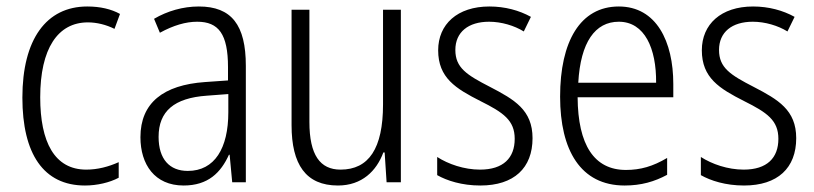

<svg xmlns="http://www.w3.org/2000/svg" viewBox="-20 -628 2511 592"><path d="M242 -56C279 -56 318 -65 346 -80V-128C315 -114 281 -105 246 -105C148 -105 104 -190 104 -328C104 -478 158 -559 251 -559C278 -559 307 -552 333 -539L350 -585C323 -600 289 -608 249 -608C123 -608 49 -507 49 -327C49 -154 114 -56 242 -56Z M593 -608C544 -608 496 -594 455 -570L473 -527C515 -550 553 -561 588 -561C654 -561 683 -523 683 -421V-380L612 -375C484 -366 413 -311 413 -205C413 -121 457 -56 546 -56C622 -56 661 -96 686 -151H688L696 -66H738V-425C738 -551 694 -608 593 -608ZM618 -333 684 -338V-282C684 -171 642 -101 559 -101C503 -101 469 -137 469 -206C469 -285 517 -326 618 -333Z M1216 -598H1161V-306C1161 -170 1117 -105 1030 -105C967 -105 934 -150 934 -252V-598H879V-242C879 -121 923 -56 1022 -56C1096 -56 1141 -101 1162 -158H1166L1172 -66H1216Z M1622 -202C1622 -289 1566 -321 1491 -360C1419 -397 1384 -419 1384 -474C1384 -529 1424 -561 1488 -561C1526 -561 1566 -549 1595 -531L1617 -576C1581 -596 1537 -608 1489 -608C1390 -608 1331 -553 1331 -473C1331 -388 1385 -355 1462 -316C1532 -281 1567 -257 1567 -200C1567 -141 1532 -105 1460 -105C1411 -105 1362 -122 1328 -144V-88C1358 -71 1404 -56 1461 -56C1565 -56 1622 -110 1622 -202Z M1888 -608C1769 -608 1707 -500 1707 -330C1707 -165 1770 -56 1906 -56C1957 -56 1998 -68 2037 -89V-141C1993 -115 1955 -104 1910 -104C1812 -104 1762 -181 1761 -328H2056V-369C2056 -500 2004 -608 1888 -608ZM1888 -561C1968 -561 2004 -478 2003 -373H1763C1770 -498 1815 -561 1888 -561Z M2435 -202C2435 -289 2379 -321 2304 -360C2232 -397 2197 -419 2197 -474C2197 -529 2237 -561 2301 -561C2339 -561 2379 -549 2408 -531L2430 -576C2394 -596 2350 -608 2302 -608C2203 -608 2144 -553 2144 -473C2144 -388 2198 -355 2275 -316C2345 -281 2380 -257 2380 -200C2380 -141 2345 -105 2273 -105C2224 -105 2175 -122 2141 -144V-88C2171 -71 2217 -56 2274 -56C2378 -56 2435 -110 2435 -202Z"/></svg>

Font: Noto Sans Malayalam UI Condensed Light
Style: Regular
Weight: 300
Width: 3
Designer: Jelle Bosma - Monotype Design Team
Foundry: Monotype Imaging Inc.
Version: Version 2.104